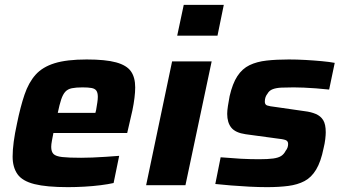

<svg xmlns="http://www.w3.org/2000/svg" viewBox="-20 -763 1416 791"><path d="M260 8Q172 8 122 -4.5Q72 -17 52 -45.5Q32 -74 32 -118Q32 -145 36.5 -179Q41 -213 50 -254Q64 -323 81 -373Q98 -423 126.5 -455Q155 -487 205 -502.5Q255 -518 337 -518Q415 -518 458.5 -506Q502 -494 519.5 -469Q537 -444 537 -403Q537 -384 534 -359.5Q531 -335 525.5 -308.5Q520 -282 513 -254L504 -215H200Q197 -200 194 -184Q191 -168 191 -158Q191 -138 200.5 -128.5Q210 -119 236.5 -116Q263 -113 314 -113Q334 -113 360.5 -114Q387 -115 416 -117Q445 -119 471 -121L448 -9Q426 -4 394.5 0Q363 4 327.5 6Q292 8 260 8ZM218 -298H373L376 -310Q379 -328 381 -341Q383 -354 383 -364Q383 -381 377 -389.5Q371 -398 357 -400.5Q343 -403 320 -403Q293 -403 276 -399.5Q259 -396 249 -385Q239 -374 232 -353Q225 -332 218 -298Z M710 -616 737 -743H902L876 -616ZM582 0 689 -510H852L744 0Z M1080 8Q1046 8 1007 6Q968 4 931.5 1Q895 -2 867 -5L889 -115Q910 -114 931 -112Q952 -110 972.5 -109Q993 -108 1011.5 -107.5Q1030 -107 1047 -107Q1084 -107 1105.5 -110Q1127 -113 1138.5 -120.5Q1150 -128 1157 -142Q1162 -148 1164.5 -155Q1167 -162 1167 -170Q1167 -182 1156.5 -186Q1146 -190 1117 -193L992 -210Q950 -216 933 -237Q916 -258 916 -294Q916 -307 919 -326.5Q922 -346 926 -367Q938 -419 958 -449.5Q978 -480 1008 -494.5Q1038 -509 1078.5 -513.5Q1119 -518 1170 -518Q1203 -518 1238.5 -516Q1274 -514 1306 -511Q1338 -508 1359 -504L1336 -394Q1309 -397 1282 -399Q1255 -401 1231.5 -402Q1208 -403 1190 -403Q1161 -403 1139.5 -402Q1118 -401 1103.5 -395.5Q1089 -390 1082 -377Q1077 -371 1074 -363Q1071 -355 1071 -344Q1071 -332 1080.5 -328.5Q1090 -325 1117 -322L1235 -305Q1261 -302 1281 -293.5Q1301 -285 1311.5 -268Q1322 -251 1322 -218Q1322 -207 1320 -189.5Q1318 -172 1313 -152Q1302 -97 1282.5 -64.5Q1263 -32 1234.5 -17Q1206 -2 1167.5 3Q1129 8 1080 8Z"/></svg>

Font: Saira Thin
Style: Bold Italic
Weight: 700
Italic angle: -12°
Version: Version 1.101